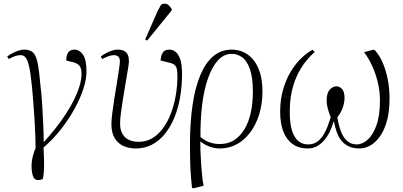

<svg xmlns="http://www.w3.org/2000/svg" viewBox="-20 -791 2185 1041"><path d="M184 185Q166 185 158.5 162.5Q151 140 151 109Q151 93 154 75.5Q157 58 162 41.5Q167 25 173 13Q173 -17 171.5 -55.5Q170 -94 167.5 -137Q165 -180 161.5 -225Q158 -270 154 -315Q147 -387 139 -425Q131 -463 120 -477.5Q109 -492 93 -492Q75 -492 59 -486Q43 -480 28 -471L19 -484Q28 -492 43.5 -500.5Q59 -509 77 -515.5Q95 -522 111 -522Q143 -522 159.5 -506Q176 -490 184.5 -447Q193 -404 200 -321Q206 -274 209 -220.5Q212 -167 214.5 -115Q217 -63 217 -20Q249 -55 279.5 -93.5Q310 -132 336 -171.5Q362 -211 381 -249.5Q400 -288 411 -324Q422 -360 422 -391Q422 -420 411.5 -433.5Q401 -447 379 -453L339 -463Q339 -493 350.5 -507.5Q362 -522 383 -522Q411 -522 430 -494.5Q449 -467 449 -403Q449 -363 432.5 -311Q416 -259 385 -202.5Q354 -146 311.5 -91.5Q269 -37 216 9Q217 26 217.5 41.5Q218 57 218.5 69.5Q219 82 219 90Q219 121 217.5 142.5Q216 164 212 180Q201 184 194.5 184.5Q188 185 184 185Z M716 14Q679 14 649 0.5Q619 -13 601.5 -42.5Q584 -72 584 -118Q584 -138 588.5 -175.5Q593 -213 600 -257Q607 -301 614 -343Q621 -385 625.5 -416.5Q630 -448 630 -457Q630 -477 621 -484.5Q612 -492 598 -492Q586 -492 570 -487Q554 -482 535 -471L526 -484Q540 -495 556 -503.5Q572 -512 588 -517Q604 -522 617 -522Q641 -522 654.5 -514Q668 -506 673.5 -492Q679 -478 679 -458Q679 -448 674 -418Q669 -388 662 -347Q655 -306 648 -262.5Q641 -219 636 -181.5Q631 -144 631 -120Q631 -76 655.5 -49.5Q680 -23 732 -22Q771 -22 803.5 -40.5Q836 -59 862 -93.5Q888 -128 905.5 -173Q923 -218 932.5 -271Q942 -324 942 -380Q942 -406 938 -420Q934 -434 923 -441.5Q912 -449 891 -453L851 -463Q852 -488 862 -505Q872 -522 897 -522Q915 -522 930.5 -511Q946 -500 956.5 -471.5Q967 -443 967 -390Q967 -324 956.5 -263.5Q946 -203 925 -152.5Q904 -102 873.5 -64.5Q843 -27 803.5 -6.5Q764 14 716 14ZM778 -571 767 -577 836 -734Q846 -753 851.5 -762Q857 -771 873 -771Q885 -771 893.5 -763.5Q902 -756 911 -742V-735Z M1029 230 1021 227Q1018 197 1015.5 170Q1013 143 1012 116Q1011 89 1010.5 59.5Q1010 30 1010 -6Q1010 -129 1024.5 -225Q1039 -321 1067.5 -387Q1096 -453 1138 -487.5Q1180 -522 1237 -522Q1271 -522 1301 -508Q1331 -494 1354 -466Q1377 -438 1390 -395.5Q1403 -353 1403 -295Q1403 -228 1385.5 -171.5Q1368 -115 1337 -73.5Q1306 -32 1264 -9Q1222 14 1171 14Q1142 14 1114 3Q1086 -8 1067 -24H1066Q1066 -1 1067 31Q1068 63 1070.5 97Q1073 131 1076 162Q1079 193 1084 216ZM1172 -10Q1217 -10 1250 -31.5Q1283 -53 1306 -91.5Q1329 -130 1340 -181.5Q1351 -233 1351 -293Q1351 -373 1334.5 -418Q1318 -463 1292 -481Q1266 -499 1237 -499Q1194 -499 1162 -464Q1130 -429 1108 -367Q1086 -305 1076 -223Q1066 -141 1067 -48Q1091 -28 1117 -19Q1143 -10 1172 -10Z M1648 14Q1600 14 1566.5 -10Q1533 -34 1516 -78.5Q1499 -123 1499 -185Q1499 -249 1514.5 -304Q1530 -359 1556 -402Q1582 -445 1613 -475Q1644 -505 1675 -521L1686 -509Q1656 -482 1631.5 -449.5Q1607 -417 1589 -377.5Q1571 -338 1561 -290Q1551 -242 1551 -183Q1551 -124 1562.5 -85.5Q1574 -47 1596 -27.5Q1618 -8 1650 -8Q1679 -8 1699 -22Q1719 -36 1733 -58.5Q1747 -81 1756.5 -106.5Q1766 -132 1773 -155Q1760 -189 1755.5 -209.5Q1751 -230 1751 -245Q1751 -287 1768 -305Q1785 -323 1804 -323Q1820 -323 1834 -309Q1848 -295 1848 -259Q1848 -238 1839.5 -210.5Q1831 -183 1809 -155Q1816 -113 1828 -80Q1840 -47 1861.5 -27.5Q1883 -8 1913 -8Q1945 -8 1973.5 -33.5Q2002 -59 2021 -111.5Q2040 -164 2040 -247Q2040 -296 2028.5 -344Q2017 -392 1997.5 -434.5Q1978 -477 1954 -508L2005 -522L2013 -518Q2037 -492 2054.5 -452Q2072 -412 2082 -362Q2092 -312 2092 -257Q2092 -187 2078 -136Q2064 -85 2040 -51.5Q2016 -18 1987.5 -2Q1959 14 1930 14Q1895 14 1870 2Q1845 -10 1829.5 -30.5Q1814 -51 1805 -77Q1796 -103 1791 -131H1788Q1782 -107 1770.5 -82Q1759 -57 1741.5 -35Q1724 -13 1701 0.5Q1678 14 1648 14Z"/></svg>

Font: Literata 60pt ExtraLight
Style: Italic
Weight: 250
Italic angle: -2°
Designer: Latin by Veronika Burian and Jose Scaglione. Greek by Irene Vlachou. Cyrillic by Vera Evstafieva
Foundry: TypeTogether
Version: Version 3.103;gftools[0.9.29]